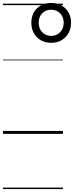

<svg xmlns="http://www.w3.org/2000/svg" viewBox="-20 -910 503 1305"><path d="M328 -619Q288 -619 257.5 -636.5Q227 -654 210 -684.5Q193 -715 193 -756Q193 -796 210 -826Q227 -856 257.5 -873Q288 -890 327 -890Q368 -890 398 -873Q428 -856 445.5 -826Q463 -796 463 -756Q463 -715 445.5 -684.5Q428 -654 398 -636.5Q368 -619 328 -619ZM328 -666Q364 -666 388.5 -691Q413 -716 413 -755Q413 -795 388.5 -819.5Q364 -844 328 -844Q291 -844 267 -819.5Q243 -795 243 -756Q243 -716 267 -691Q291 -666 328 -666ZM0 365H408V375H0ZM0 -20H408V0H0ZM0 -505H408V-500H0ZM0 -885H408V-875H0Z"/></svg>

Font: Playwrite IS Guides
Style: Regular
Weight: 400
Designer: Veronika Burian, José Scaglione
Foundry: TypeTogether
Version: Version 1.003